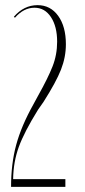

<svg xmlns="http://www.w3.org/2000/svg" viewBox="-20 -726 329 746"><path d="M38 -657 34 -661Q73 -706 126 -706Q176 -706 206 -664.5Q236 -623 236 -554Q236 -504 217 -455.5Q198 -407 149 -330L128 -300Q74 -213 53 -155Q32 -97 31 -30H234V0H23Q23 -90 43 -163.5Q63 -237 110 -321L129 -356Q166 -422 184 -467.5Q202 -513 202 -564Q202 -623 178 -659.5Q154 -696 114 -696Q72 -696 38 -657Z"/></svg>

Font: Moniqa ExtLt Narrow Display
Style: Regular
Weight: 200
Width: 4
Designer: Rajesh Rajput
Foundry: Rajesh Rajput
Version: Version 1.000